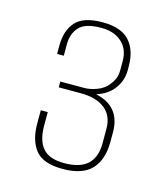

<svg xmlns="http://www.w3.org/2000/svg" viewBox="-83 -572 557 639"><g transform="rotate(15 195.0 -253.0)"><path d="M190 0Q123 0 96.5 -33Q70 -66 70 -124V-170H94V-123Q94 -72 116.5 -46Q139 -20 190 -20Q245 -20 271 -44.5Q297 -69 297 -117V-167Q297 -212 267 -235.5Q237 -259 184 -259H108V-279H190Q211 -279 234.5 -288Q258 -297 271 -314Q282 -328 286.5 -340Q291 -352 291 -369V-398Q291 -440 264.5 -463.5Q238 -487 195 -487Q139 -487 118 -464Q97 -441 97 -404V-365H74V-394Q74 -446 101 -476Q128 -506 194 -506Q257 -506 286 -474.5Q315 -443 315 -387V-373Q315 -338 294 -309.5Q273 -281 234 -269Q277 -260 299 -233Q321 -206 321 -162V-128Q321 -67 290 -33.5Q259 0 190 0Z"/></g></svg>

Font: Alumni Sans Thin
Style: Regular
Weight: 100
Designer: Robert E. Leuschke
Foundry: Robert E. Leuschke
Version: Version 1.018